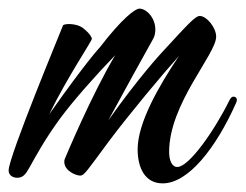

<svg xmlns="http://www.w3.org/2000/svg" viewBox="-84 -401 569 445"><path d="M235 -55C235 -12 252 24 293 24C353 24 417 -59 463 -162C464 -164 465 -167 465 -169C465 -175 461 -177 457 -177C453 -177 450 -173 448 -169C413 -98 354 -14 327 -14C314 -14 308 -30 308 -49C308 -161 417 -275 417 -316C417 -337 395 -364 379 -364C368 -364 349 -342 289 -277C289 -277 237 -221 167 -122C201 -185 247 -268 271 -311C275 -318 276 -326 276 -333C276 -359 256 -381 239 -381C229 -381 198 -357 148 -292C148 -292 115 -257 30 -136C72 -222 129 -306 129 -311C129 -312 128 -315 126 -318C123 -323 116 -330 107 -337C93 -347 65 -347 62 -342C58 -331 -64 -38 -64 -6C-64 7 -52 11 -44 11C-30 11 -24 2 -15 -14C0 -41 20 -78 55 -126C85 -167 142 -231 183 -273C129 -183 68 -37 68 -37C66 -33 65 -30 65 -26C65 -5 92 6 102 6C111 6 117 -4 168 -73C215 -136 297 -234 328 -268C328 -268 330 -270 332 -273C282 -199 235 -115 235 -55Z"/></svg>

Font: Mervale Script
Style: Regular
Weight: 400
Designer: Astigmatic (AOETI)
Foundry: Astigmatic (AOETI)
Version: Version 1.000